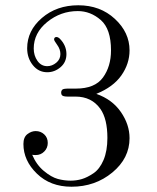

<svg xmlns="http://www.w3.org/2000/svg" viewBox="-20 -686 595 728"><path d="M68.8 -140.1Q68.8 -166 84 -177.5Q99.1 -189 115.2 -189Q134.3 -189 147.7 -176.5Q161.1 -164.1 161.1 -144Q161.1 -125 147.9 -111.6Q134.8 -98.1 115.2 -98.1Q107.4 -98.1 102.1 -99.1Q118.2 -61 146.5 -37.6Q174.8 -14.2 199 -7.6Q223.1 -1 248 -1Q270 -1 290.5 -7.1Q311 -13.2 334.5 -29.1Q357.9 -44.9 372.6 -79.3Q387.2 -113.8 387.2 -163.1Q387.2 -234.9 360.8 -272.9Q327.6 -319.8 266.1 -319.8H235.8Q217.8 -319.8 213.9 -326.2Q211.9 -330.1 211.9 -335.9Q211.9 -341.8 216.1 -345.9Q220.2 -350.1 240.2 -350.1H268.1Q339.8 -350.1 370.4 -392.1Q400.9 -434.1 400.9 -495.1Q400.9 -576.2 362.1 -610.1Q323.2 -644 274.9 -644Q210 -644 158.9 -602.5Q107.9 -561 107.9 -502Q107.9 -475.1 122.1 -455.1Q136.2 -435.1 159.2 -435.1Q177.2 -435.1 193.1 -448Q209 -460.9 209 -481Q209 -499 197 -515.6Q185.1 -532.2 185.1 -536.1Q185.1 -543.9 191.7 -545.4Q198.2 -546.9 206.1 -540Q231.9 -514.2 231.9 -481Q231.9 -450.2 209.5 -431.2Q187 -412.1 159.2 -412.1Q126 -412.1 104.5 -439Q83 -465.8 83 -502.9Q83 -569.8 138.9 -617.9Q194.8 -666 276.9 -666Q359.9 -666 415.5 -614.5Q471.2 -563 471.2 -495.1Q471.2 -444.3 440.2 -400.1Q409.2 -356 345.2 -330.1Q405.3 -309.1 438.2 -261.5Q471.2 -213.9 471.2 -162.1Q471.2 -85.9 406 -32Q340.8 22 251 22Q170.9 22 119.9 -27.6Q68.8 -77.1 68.8 -140.1Z"/></svg>

Font: CMU Serif Upright Italic
Style: UprightItalic
Weight: 500
Version: Version 0.7.0